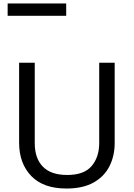

<svg xmlns="http://www.w3.org/2000/svg" viewBox="-20 -1075 771 1105"><path d="M640 -252Q640 -178 610 -118.5Q580 -59 518.5 -24.5Q457 10 362 10Q229 10 159.5 -62.5Q90 -135 90 -254V-714H180V-251Q180 -164 226.5 -116Q273 -68 367 -68Q464 -68 507.5 -119.5Q551 -171 551 -252V-714H640ZM24 -984V-1055H361V-984Z"/></svg>

Font: Noto Sans Tifinagh Ahaggar
Style: Regular
Weight: 400
Designer: JamraPatel
Foundry: JamraPatel LLC
Version: Version 2.006; ttfautohint (v1.8.4.7-5d5b)